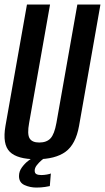

<svg xmlns="http://www.w3.org/2000/svg" viewBox="-28 -695 462 844"><path d="M131.5 5Q48 5 15 -27.8Q-18 -60.5 -4 -141.5L90.5 -675H192L100 -154.5Q91 -105.5 102 -87Q113 -68.5 144.5 -68.5Q177 -68.5 194 -86.8Q211 -105 220 -154.5L312 -675H413.5L319.5 -141.5Q305 -60.5 260 -27.8Q215 5 131.5 5ZM132 129.5Q104 129.5 79.8 118.5Q55.5 107.5 55.5 79Q55.5 58 68.5 40.5Q81.5 23 96 12Q110.5 1 115 0H166.5Q164 1.5 153.8 10.2Q143.5 19 134 31Q124.5 43 124.5 55Q124.5 66.5 132.2 70.5Q140 74.5 153.5 74.5Q165.5 74.5 178.2 72.2Q191 70 195.5 67.5L191 123Q187.5 124 170 126.8Q152.5 129.5 132 129.5Z"/></svg>

Font: Anybody Condensed Medium
Style: Italic
Weight: 500
Width: 3
Italic angle: -10°
Designer: Tyler Finck
Foundry: Etcetera Type Company
Version: Version 1.010; ttfautohint (v1.8.3) -l 8 -r 50 -G 200 -x 14 